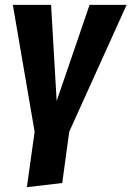

<svg xmlns="http://www.w3.org/2000/svg" viewBox="-20 -551 543 793"><path d="M503 -531 266 -7 237 205 91 222 123 -7 33 -531H191L214 -134L350 -531Z"/></svg>

Font: Fira Sans Condensed
Style: Bold Italic
Weight: 700
Width: 3
Italic angle: -8°
Designer: Carrois Corporate & Edenspiekermann AG
Foundry: Carrois Corporate GbR & Edenspiekermann AG
Version: Version 4.203